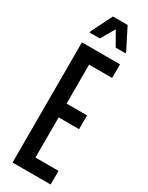

<svg xmlns="http://www.w3.org/2000/svg" viewBox="-228 -914 733 952"><g transform="rotate(30 139.0 -438.0)"><path d="M40 0V-688H258V-610H126V-387H243V-308H126V-78H258V0ZM49 -749V-756L109 -876H193L254 -756V-749H198L153 -828L107 -749Z"/></g></svg>

Font: Saira UltraCondensed SemiBold
Style: Regular
Weight: 600
Width: 1
Designer: Hector Gatti with collaboration of the Omnibus-Type team
Foundry: Omnibus-Type
Version: Version 1.101